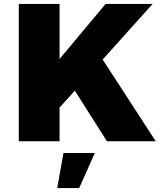

<svg xmlns="http://www.w3.org/2000/svg" viewBox="-20 -721 815 980"><path d="M775 0 504 -417 759 -701H519L284 -420V-701H76V0H284V-172L362 -258L526 0ZM304 60 272 239H384L464 60Z"/></svg>

Font: Argentum Sans ExtraBold
Style: Regular
Weight: 800
Designer: Julieta Ulanovsky
Foundry: Julieta Ulanovsky
Version: Version 5.001;February 15, 2019;FontCreator 11.5.0.2425 64-b